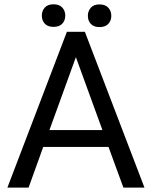

<svg xmlns="http://www.w3.org/2000/svg" viewBox="-20 -856 692 876"><path d="M205.6 -262.7H447.3L326.2 -595.2ZM475.1 -185.5H177.2L110.4 0H13.7L285.2 -710.9H367.2L639.2 0H543ZM394.3 -747.1Q380.9 -761.7 380.9 -783.7Q380.9 -805.7 394.3 -820.8Q407.7 -835.9 434.1 -835.9Q460.4 -835.9 474.1 -820.8Q487.8 -805.7 487.8 -783.7Q487.8 -761.7 474.1 -747.1Q460.4 -732.4 434.1 -732.4Q407.7 -732.4 394.3 -747.1ZM184.3 -748Q170.9 -762.7 170.9 -784.7Q170.9 -806.6 184.3 -821.5Q197.8 -836.4 224.1 -836.4Q250.5 -836.4 264.2 -821.5Q277.8 -806.6 277.8 -784.7Q277.8 -762.7 264.2 -748Q250.5 -733.4 224.1 -733.4Q197.8 -733.4 184.3 -748Z"/></svg>

Font: MAUL
Style: Regular
Weight: 400
Designer: MAUL
Version: Version 1.0; 2020; ttfautohint (v1.8.3)